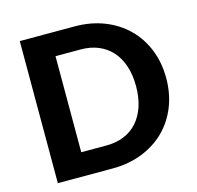

<svg xmlns="http://www.w3.org/2000/svg" viewBox="-105 -837 972 947"><g transform="rotate(-15 380.5 -363.0)"><path d="M726.5 -363Q726.5 -283.5 699.8 -216.8Q673 -150 624.2 -102Q575.5 -54 507 -27Q438.5 0 355 0H76V-725.5H355Q438.5 -725.5 507 -698.5Q575.5 -671.5 624.2 -623.2Q673 -575 699.8 -508.5Q726.5 -442 726.5 -363ZM572.5 -363Q572.5 -420 557.5 -465.5Q542.5 -511 514.5 -542.5Q486.5 -574 446.2 -591Q406 -608 355 -608H227V-117.5H355Q406 -117.5 446.2 -134.2Q486.5 -151 514.5 -182.8Q542.5 -214.5 557.5 -260Q572.5 -305.5 572.5 -363Z"/></g></svg>

Font: LatoLatin Heavy
Style: Regular
Weight: 800
Designer: Lukasz Dziedzic with Adam Twardoch and Botio Nikoltchev
Foundry: tyPoland Lukasz Dziedzic
Version: Version 2.015; 2015-08-06; http://www.latofonts.com/